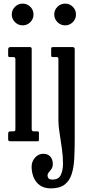

<svg xmlns="http://www.w3.org/2000/svg" viewBox="-20 -780 488 1060"><path d="M279.5 -700Q279.5 -725 297.2 -742.5Q315 -760 339.5 -760Q364.5 -760 382 -742.5Q399.5 -725 399.5 -700Q399.5 -675.5 382 -657.8Q364.5 -640 339.5 -640Q315 -640 297.2 -657.8Q279.5 -675.5 279.5 -700ZM292.5 -465H274Q267 -465 264.8 -466.5Q262.5 -468 262.5 -475V-508.5Q262.5 -516 264.5 -518Q266.5 -520 274 -520H380.5Q392.5 -520 392.5 -509V-11Q392.5 45 390 94.2Q387.5 143.5 375.8 180.8Q364 218 336.8 239Q309.5 260 260.5 260Q223.5 260 200 243Q176.5 226 165.5 198.5Q154.5 171 154.5 140Q154.5 111.5 173.5 90.2Q192.5 69 218.5 69Q244 69 257.8 84.5Q271.5 100 271.5 125Q271.5 142.5 264.2 152.8Q257 163 249.8 171Q242.5 179 242.5 189Q242.5 198.5 248.2 205Q254 211.5 270.5 211.5Q302.5 211.5 315 187.2Q327.5 163 327.8 124.2Q328 85.5 321.8 41Q315.5 -3.5 309 -44.8Q302.5 -86 302.5 -114V-455.5Q302.5 -465 292.5 -465ZM45 -700Q45 -725 62.8 -742.5Q80.5 -760 105 -760Q130 -760 147.5 -742.5Q165 -725 165 -700Q165 -675.5 147.5 -657.8Q130 -640 105 -640Q80.5 -640 62.8 -657.8Q45 -675.5 45 -700ZM53 -465H35.5Q28 -465 26.5 -467.2Q25 -469.5 25 -477V-507Q25 -520 37 -520H145.5Q155 -520 155 -509.5V-67Q155 -55 165.5 -55H183Q190 -55 192.5 -53.5Q195 -52 195 -45V-12Q195 -5 193.8 -2.5Q192.5 0 185.5 0H40.5Q32 0 28.5 -2Q25 -4 25 -12V-40Q25 -50 28.8 -52.5Q32.5 -55 41.5 -55H53.5Q62 -55 63.5 -58Q65 -61 65 -69V-453Q65 -465 53 -465Z"/></svg>

Font: Besley* Condensed
Style: Regular
Weight: 400
Width: 3
Designer: Owen Earl
Foundry: indestructible type*
Version: Version 3.000; ttfautohint (v1.8.3)